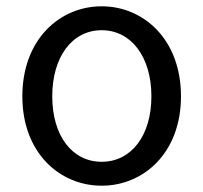

<svg xmlns="http://www.w3.org/2000/svg" viewBox="-20 -577 646 610"><path d="M303 13C436 13 555 -91 555 -271C555 -452 436 -557 303 -557C170 -557 51 -452 51 -271C51 -91 170 13 303 13ZM303 -63C209 -63 146 -146 146 -271C146 -396 209 -481 303 -481C397 -481 461 -396 461 -271C461 -146 397 -63 303 -63Z"/></svg>

Font: Noto Sans Mono CJK JP Regular
Style: Regular
Weight: 400
Designer: Ryoko NISHIZUKA (kana & ideographs); Paul D. Hunt (Latin, Greek & Cyrillic); Wenlong ZHANG (bopomofo); Sandoll Communica
Foundry: Adobe Systems Incorporated
Version: Version 1.004;PS 1.004;hotconv 1.0.82;makeotf.lib2.5.63406